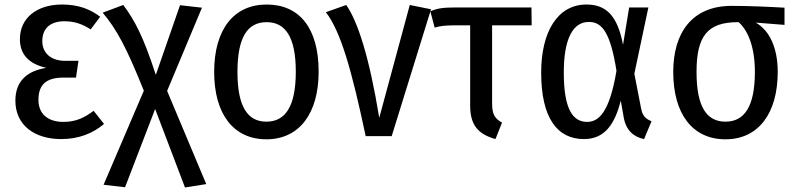

<svg xmlns="http://www.w3.org/2000/svg" viewBox="-20 -602 3517 849"><path d="M254 -582C145 -582 68 -524 68 -429C68 -360 109 -319 185 -302C103 -289 48 -246 48 -157C48 -48 133 13 251 13C329 13 392 -13 440 -54L394 -112C353 -81 315 -63 260 -63C190 -63 150 -100 150 -160C150 -228 184 -259 262 -259H316L327 -333H268C205 -333 167 -368 167 -420C167 -476 202 -508 265 -508C311 -508 345 -495 381 -472L423 -528C378 -562 326 -582 254 -582Z M719 -200 873 -568 776 -579 669 -271C613 -443 575 -513 525 -580L434 -546C496 -472 538 -395 616 -201L438 215L533 226L666 -120L798 227L892 212Z M1159 -582C1014 -582 927 -472 927 -284C927 -97 1013 14 1158 14C1303 14 1389 -100 1389 -285C1389 -478 1304 -582 1159 -582ZM1159 -504C1241 -504 1288 -440 1288 -285C1288 -130 1241 -64 1158 -64C1075 -64 1030 -130 1030 -284C1030 -440 1076 -504 1159 -504Z M1511 -580 1421 -548C1487 -462 1535 -293 1597 0H1712L1886 -561L1792 -580L1657 -81C1612 -357 1560 -510 1511 -580Z M2156 -145V-490H2331L2330 -569H1998C1941 -569 1916 -566 1883 -552L1902 -480C1931 -488 1944 -489 1986 -490H2059V-135C2059 -50 2093 -9 2171 13L2200 -60C2169 -77 2156 -95 2156 -145Z M2573 -582C2446 -582 2373 -462 2373 -281C2373 -79 2445 13 2562 13C2653 13 2698 -51 2725 -157L2738 -83C2748 -25 2783 4 2828 13L2861 -66C2835 -76 2821 -90 2815 -122L2785 -276L2847 -569H2762L2735 -404C2710 -535 2659 -582 2573 -582ZM2584 -505C2642 -505 2679 -459 2706 -289C2675 -104 2627 -63 2576 -63C2511 -63 2473 -123 2473 -281C2473 -434 2515 -505 2584 -505Z M3449 -568C3380 -572 3293 -576 3215 -576C3040 -576 2957 -457 2957 -284C2957 -97 3043 14 3188 14C3333 14 3419 -100 3419 -284C3419 -392 3382 -468 3322 -502L3449 -492ZM3188 -64C3105 -64 3060 -129 3060 -284C3060 -441 3107 -504 3243 -504H3246C3285 -470 3318 -399 3318 -284C3318 -130 3271 -64 3188 -64Z"/></svg>

Font: Glow Sans SC Condensed Medium
Style: Regular
Weight: 600
Width: 3
Designer: Ryoko NISHIZUKA (kana, bopomofo & ideographs); Paul D. Hunt (Latin, Greek & Cyrillic); Sandoll Communications, Soo-young
Version: Version 0.93